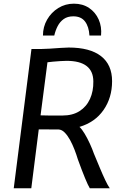

<svg xmlns="http://www.w3.org/2000/svg" viewBox="-20 -1010 661 1030"><path d="M147.9 0H53.7L148.8 -747H197.8Q217.1 -747 246.9 -749Q276.8 -751 305.2 -753Q333.7 -755 348.4 -755Q462.4 -755 521.9 -708.9Q581.3 -662.8 581.3 -574.6Q581.3 -485.9 535.6 -420.1Q490 -354.2 406.2 -329.2Q419.5 -317.3 434.1 -292.8Q448.7 -268.4 462 -239.5Q475.2 -210.6 483.9 -185.6Q500.8 -145 516.2 -108Q531.7 -70.9 545.2 -42.6Q558.6 -14.4 569 0H461.8Q456.7 -8.2 450.4 -21.7Q444.1 -35.3 436.2 -54.4Q428.3 -73.5 418.6 -98.7Q409 -123.9 397.5 -155.6Q390.1 -180.4 379.5 -207.8Q368.9 -235.2 355.7 -259.4Q342.4 -283.5 327.1 -298.9Q311.9 -314.4 295 -315.3L187.9 -316ZM314.5 -390.2Q369.5 -390.2 406.8 -414Q444.1 -437.9 462.8 -479.3Q481.6 -520.8 480.7 -573.4Q480.4 -628.3 444.5 -655.9Q408.6 -683.6 337.2 -683.6Q324.6 -683.6 304.5 -682.3Q284.4 -681.1 265.1 -679.3Q245.7 -677.6 234.6 -675.9L197.6 -391.2Q210 -390.7 237.8 -390.4Q265.5 -390.2 314.5 -390.2ZM376.4 -990.3Q423.7 -990.3 457.9 -967.2Q492.2 -944.1 509.4 -905.4Q526.6 -866.6 522.1 -819.4H459.8Q457.1 -867.1 436.1 -894.7Q415.1 -922.4 373.2 -922.4Q342.4 -922.4 322 -907.9Q301.6 -893.4 289.4 -869.9Q277.2 -846.4 271.2 -819.4H210.4Q210.4 -866.1 232.8 -904.9Q255.2 -943.8 292.9 -967.1Q330.6 -990.3 376.4 -990.3Z"/></svg>

Font: Merriweather Sans Variable Regular
Style: Italic
Weight: 300
Italic angle: -8°
Designer: Eben Sorkin
Foundry: Eben Sorkin
Version: Version 2.001